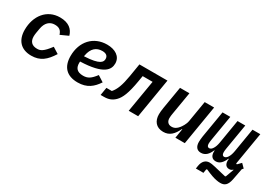

<svg xmlns="http://www.w3.org/2000/svg" viewBox="-6 -1257 3013 2177"><g transform="rotate(30 1500.5 -169.0)"><path d="M272 12.1C390.6 12.1 457.4 -46.5 524.9 -153.8L445.3 -203.8C369.3 -102.3 334.9 -88.8 291.2 -88.8C222.3 -88.8 188.6 -126.4 188.6 -191.1C188.6 -206 190.3 -222.3 192.8 -238.3L203.1 -298.3C217 -382.1 264.2 -427.2 331.3 -427.2C391.3 -427.2 418 -403.1 433.9 -353.3L535.5 -399.5C514.9 -474.1 457.4 -528.1 342.3 -528.1C170.8 -528.1 63.2 -389.2 63.2 -206C63.2 -71 136 12.1 272 12.1Z M879.6 12.1C1004.3 12.1 1071.4 -47.9 1126.8 -131L1047.9 -181.5C992.9 -109 957.4 -85.2 894.9 -85.2C812.1 -85.2 785.9 -128.2 785.9 -188.6C785.9 -192.8 785.9 -198.9 786.9 -207.7C1092.7 -218 1144.2 -307.2 1144.2 -387.1C1144.2 -480.1 1062.1 -528.1 959.2 -528.1C781.6 -528.1 661.9 -398.4 661.9 -208.5C661.9 -67.8 735.1 12.1 879.6 12.1ZM795.5 -281.6 797.6 -294.4C815.3 -392.8 870 -437.9 947.1 -437.9C1001.1 -437.9 1023.4 -413.4 1023.4 -377.1C1023.4 -338.4 1002.8 -290.8 795.5 -281.6Z M1177.9 3.9H1220.2C1284.1 3.9 1326 -14.2 1364 -52.2C1409.4 -97.7 1442.8 -172.9 1471.9 -345.5L1484.4 -419.4H1614.3L1543.7 0H1667.3L1753.2 -516H1386L1358.3 -347.3C1336.6 -218 1309.7 -147.7 1266 -98.4H1195Z M2154.8 0H2278.1L2364 -516H2240.8L2195 -241.8C2186.8 -193.9 2157.3 -153.4 2143.8 -135.7C2118.6 -104 2091.3 -85.9 2053.3 -85.9C2003.9 -85.9 1984.7 -121.1 1984.7 -159.1C1984.7 -179.7 1987.6 -199.6 1991.1 -219.8L2040.8 -516H1917.6L1869.3 -228.7C1862.9 -188.9 1860.1 -163 1860.1 -137.1C1860.1 -52.6 1904.8 12.1 2000.7 12.1C2083.1 12.1 2131.4 -39.4 2170.1 -122.5H2174.7Z M2850.9 190C2906.2 190 2940 164.4 2956.7 82.4L2985.4 -67.1L3000.7 -83.8L2953.1 -131.7L2909.1 -87L2897.7 -91.3L2968.7 -516H2866.5L2814.6 -204.5C2808.2 -168 2799 -141.7 2785.9 -120.7C2773.1 -99.8 2757.5 -88.4 2740.4 -88.4C2721.6 -88.4 2711.3 -103 2711.3 -133.2C2711.3 -147 2713.1 -164.8 2715.9 -180.8L2772 -516H2670.5L2618.6 -204.5C2612.2 -168 2603 -141.3 2589.8 -120.7C2577.1 -99.8 2561.8 -88.4 2544.7 -88.4C2525.2 -88.4 2514.9 -103.7 2514.9 -132.1C2514.9 -145.2 2517.4 -164.8 2519.9 -180.8L2576 -516H2474.1L2415.8 -168.3C2411.9 -144.2 2409.1 -114.7 2409.1 -93C2409.1 -30.2 2438.2 3.9 2488.6 3.9C2546.2 3.9 2582.4 -34.4 2608.3 -96.6H2612.9C2606.9 -32.7 2631.4 3.9 2684.3 3.9C2733.3 3.9 2768.8 -33 2794.7 -94.8H2799.7C2798.3 -83.8 2797.9 -77.1 2797.9 -69.6C2797.9 -38.4 2808.2 -17 2824.9 -5.7C2833.8 0.7 2845.5 3.9 2859 3.9C2876.4 3.9 2889.2 -0.4 2902.3 -13.1L2904.1 -15.3L2908 -12.4L2869.3 93L2860.4 97.7L2701.3 59.7C2668 52.2 2652.3 49.7 2632.5 49.7C2581 49.7 2546.2 85.2 2536.2 148.4L2530.2 186.1H2629.3L2637.4 135.7L2646.7 131C2717 161.9 2760.7 177.9 2800.4 184.7C2818.9 188.6 2834.5 190 2850.9 190Z"/></g></svg>

Font: Margiela Mono Italic SmBold It
Style: Regular
Weight: 600
Designer: Mike Abbink, Paul van der Laan, Pieter van Rosmalen
Foundry: Bold Monday
Version: Version 2.003 2021